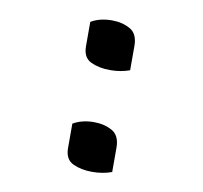

<svg xmlns="http://www.w3.org/2000/svg" viewBox="-66 -614 733 693"><g transform="rotate(10 300.0 -267.5)"><path d="M386 -377Q353 -365 314 -365Q274 -365 244 -379Q214 -393 214 -435V-524Q246 -543 291 -543Q328 -543 357 -527Q386 -511 386 -466ZM386 -4Q353 8 314 8Q274 8 244 -6Q214 -20 214 -62V-151Q246 -170 291 -170Q328 -170 357 -154Q386 -138 386 -93Z"/></g></svg>

Font: Recursive Mn Csl St Med
Style: Regular
Weight: 500
Monospace: yes
Version: Version 1.079;hotconv 1.0.112;makeotfexe 2.5.65598; ttfautoh